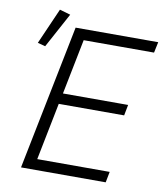

<svg xmlns="http://www.w3.org/2000/svg" viewBox="-85 -840 787 911"><g transform="rotate(10 308.0 -384.5)"><path d="M486 0H78L218 -698H616L605 -646H266L213 -380H527L517 -328H202L147 -52H496ZM182 -754 91 -586 54 -596 130 -769Z"/></g></svg>

Font: IBM Plex Sans Light
Style: Italic
Weight: 300
Italic angle: -11.31°
Designer: Mike Abbink, Paul van der Laan, Pieter van Rosmalen
Foundry: Bold Monday
Version: Version 3.201